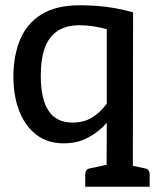

<svg xmlns="http://www.w3.org/2000/svg" viewBox="-20 -539 604 730"><path d="M385 171 386 -72Q355 -37 314.5 -15.5Q274 6 222 6Q161 6 118.5 -26.5Q76 -59 53.5 -116Q31 -173 31 -248Q31 -327 56.5 -388.5Q82 -450 138 -484.5Q194 -519 284 -519Q316 -519 349.5 -516.5Q383 -514 417 -508Q451 -502 486 -492L485 171ZM256 -73Q298 -73 329 -91.5Q360 -110 386 -145V-428Q356 -436 331.5 -439.5Q307 -443 282 -443Q233 -443 200 -422Q167 -401 151 -358.5Q135 -316 135 -250Q135 -163 164.5 -118Q194 -73 256 -73ZM304 171V125Q304 114 309 108Q314 102 323 101L393 86L405 171ZM448 171 460 86 530 101Q539 102 544 108Q549 114 549 125V171Z"/></svg>

Font: Aleo Medium
Style: Regular
Weight: 500
Designer: Alessio Laiso
Foundry: Alessio Laiso
Version: Version 2.001;gftools[0.9.29]